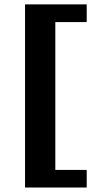

<svg xmlns="http://www.w3.org/2000/svg" viewBox="-20 -744 443 878"><path d="M94.5 113.5V-724H376.5V-643H233V33H376.5V113.5Z"/></svg>

Font: Newsreader 9pt
Style: Bold
Weight: 700
Designer: Hugues Gentile
Foundry: Production Type
Version: Version 1.003